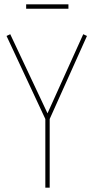

<svg xmlns="http://www.w3.org/2000/svg" viewBox="-20 -861 432 881"><path d="M188 0V-315L10 -696L27 -704L198 -341L362 -704L379 -696L208 -315V0ZM100 -821V-841H294V-821Z"/></svg>

Font: Georama SemiCondensed Thin
Style: Regular
Weight: 100
Width: 4
Designer: Jean-Baptiste Levee
Foundry: Production Type
Version: Version 1.000